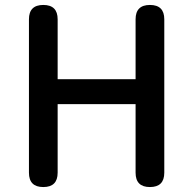

<svg xmlns="http://www.w3.org/2000/svg" viewBox="-20 -756 780 776"><path d="M155 0Q97 0 97 -58V-678Q97 -736 155 -736Q213 -736 213 -678V-436H528V-678Q528 -736 586 -736Q644 -736 644 -678V-58Q644 0 586 0Q528 0 528 -58V-335H370H213V-58Q213 0 155 0Z"/></svg>

Font: GenSenRounded TW M
Style: Regular
Weight: 500
Version: Version 1.501;PS 1;hotconv 16.6.51;makeotf.lib2.5.65220